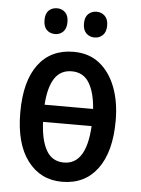

<svg xmlns="http://www.w3.org/2000/svg" viewBox="-53 -772 607 824"><g transform="rotate(5 250.5 -360.0)"><path d="M452 -271Q452 -137 397.5 -63.5Q343 10 245 10Q152 10 96.5 -63.5Q41 -137 41 -271Q41 -406 95 -478Q149 -550 247 -550Q313 -550 358.5 -514Q404 -478 428 -415Q452 -352 452 -271ZM246 -466Q198 -466 172.5 -427.5Q147 -389 142 -313H351Q346 -384 321 -425Q296 -466 246 -466ZM246 -73Q342 -73 351 -239H142Q145 -161 170 -117Q195 -73 246 -73ZM110 -675Q110 -703 124 -716.5Q138 -730 160 -730Q181 -730 195 -716Q209 -702 209 -675Q209 -647 195 -633Q181 -619 160 -619Q138 -619 124 -633Q110 -647 110 -675ZM280 -675Q280 -703 294.5 -716.5Q309 -730 330 -730Q351 -730 365.5 -716Q380 -702 380 -675Q380 -647 365.5 -633Q351 -619 330 -619Q309 -619 294.5 -633Q280 -647 280 -675Z"/></g></svg>

Font: Avrile Sans Condensed Medium
Style: Regular
Weight: 500
Width: 3
Designer: Monotype Design Team
Foundry: Monotype Imaging Inc.
Version: Version 2.001;September 10, 2019;FontCreator 11.5.0.2425 64-